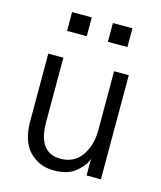

<svg xmlns="http://www.w3.org/2000/svg" viewBox="-115 -835 787 936"><g transform="rotate(15 279.0 -366.5)"><path d="M131.8 -656.2Q131.8 -679.7 131.8 -751Q157.2 -751 231.4 -751Q231.4 -727.5 231.4 -656.2Q206.1 -656.2 131.8 -656.2ZM337.9 -656.2Q337.9 -679.7 337.9 -751Q362.3 -751 436.5 -751Q436.5 -727.5 436.5 -656.2Q412.1 -656.2 337.9 -656.2ZM72.3 -184.6Q72.3 -269.5 72.3 -525.4Q90.8 -525.4 148.4 -525.4Q148.4 -444.3 148.4 -200.2Q148.4 -45.9 261.7 -45.9Q331.1 -45.9 368.2 -99.6Q404.3 -153.3 404.3 -226.6Q404.3 -326.2 404.3 -525.4Q422.9 -525.4 478.5 -525.4Q478.5 -393.6 478.5 0Q460 0 406.2 0Q406.2 -21.5 406.2 -85Q398.4 -52.7 357.4 -17.6Q317.4 17.6 244.1 17.6Q168.9 17.6 120.1 -34.2Q72.3 -85 72.3 -184.6Z"/></g></svg>

Font: Gothic A1
Style: Regular
Weight: 400
Designer: HanYang I&C Co.,Ltd.
Version: Version 2.50